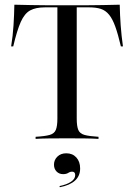

<svg xmlns="http://www.w3.org/2000/svg" viewBox="-20 -591 571 817"><path d="M131.5 0V-8.9Q171.8 -11.3 191.5 -16.9Q211.3 -22.6 217.7 -38.7Q224.2 -54.8 224.2 -86.3V-559.7H171Q132.3 -559.7 108.5 -546.8Q84.7 -533.9 68.5 -498Q52.4 -462.1 36.3 -393.5H27.4Q34.7 -438.7 37.5 -483.1Q40.3 -527.4 41.1 -571Q74.2 -570.2 113.3 -569.4Q152.4 -568.5 192.3 -568.5Q232.3 -568.5 266.1 -568.5Q298.4 -568.5 337.9 -568.5Q377.4 -568.5 416.9 -569.4Q456.5 -570.2 489.5 -571Q490.3 -527.4 493.5 -483.1Q496.8 -438.7 503.2 -393.5H494.4Q482.3 -445.2 470.6 -477.8Q458.9 -510.5 444 -528.6Q429 -546.8 408.9 -553.2Q388.7 -559.7 359.7 -559.7H306.5V-86.3Q306.5 -54.8 312.9 -38.7Q319.4 -22.6 339.5 -16.9Q359.7 -11.3 399.2 -8.9V0Q375.8 -1.6 339.9 -2Q304 -2.4 266.1 -2.4Q224.2 -2.4 188.7 -2Q153.2 -1.6 131.5 0ZM234.7 205.6 233.1 200.8Q264.5 194.4 282.3 182.3Q300 170.2 300 154Q300 139.5 287.1 139.5Q278.2 139.5 270.2 144.8Q262.1 150 248.4 150Q231.5 150 220.6 138.7Q209.7 127.4 209.7 109.7Q209.7 89.5 224.2 75.4Q238.7 61.3 262.1 61.3Q288.7 61.3 304.8 79Q321 96.8 321 125.8Q321 158.1 298.8 177.8Q276.6 197.6 234.7 205.6Z"/></svg>

Font: Playfair 144pt
Style: Regular
Weight: 400
Designer: Claus Eggers Sørensen
Foundry: Claus Eggers Sørensen
Version: Version 2.001;gftools[0.9.30]